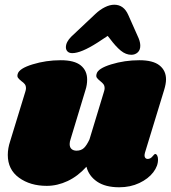

<svg xmlns="http://www.w3.org/2000/svg" viewBox="-20 -784 726 813"><path d="M594 -138Q592 -130 592 -126Q592 -119 595.5 -115Q599 -111 605 -111Q617 -111 625.5 -121.5Q634 -132 637 -132Q642 -132 645.5 -125.5Q649 -119 649 -110Q650 -82 629 -54.5Q608 -27 570 -9Q532 9 485 9Q426 9 391 -15Q356 -39 346 -78Q310 -38 266.5 -17.5Q223 3 178 3Q108 3 60.5 -31.5Q13 -66 13 -128Q13 -156 23 -186L87 -395Q90 -404 90 -410Q90 -421 85 -427.5Q80 -434 70 -441Q60 -449 56 -455Q52 -461 55 -471Q61 -494 118 -511.5Q175 -529 237 -529Q295 -529 322 -507Q349 -485 349 -447Q349 -424 342 -403L279 -195Q275 -184 275 -174Q275 -160 283 -153Q291 -146 304 -146Q323 -146 335 -157Q347 -168 359 -194L420 -395Q423 -404 423 -410Q423 -421 418 -427.5Q413 -434 404 -441Q394 -449 390 -455Q386 -461 389 -471Q394 -494 451 -511.5Q508 -529 570 -529Q628 -529 655.5 -507Q683 -485 683 -448Q683 -429 675 -403ZM574 -590Q574 -572 563 -562Q552 -552 536 -552Q513 -552 491.5 -569.5Q470 -587 444 -622L436 -632L392 -603Q323 -559 286 -559Q273 -559 266 -566Q259 -573 259 -584Q259 -606 282 -629L384 -725Q403 -743 424 -753.5Q445 -764 464 -764Q504 -764 523 -721L567 -622Q574 -605 574 -590Z"/></svg>

Font: Shrikhand
Style: Regular
Weight: 400
Italic angle: -14°
Designer: Jonny Pinhorn
Foundry: Jonny Pinhorn
Version: Version 1.001;PS 1.001;hotconv 1.0.88;makeotf.lib2.5.647800